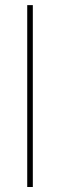

<svg xmlns="http://www.w3.org/2000/svg" viewBox="-20 -748 240 768"><path d="M111.3 -727.5V0H88.9V-727.5Z"/></svg>

Font: Inter 28pt Thin
Style: Regular
Weight: 250
Designer: Rasmus Andersson
Foundry: rsms
Version: Version 4.001;git-66647c0bb